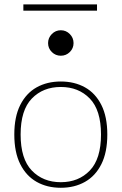

<svg xmlns="http://www.w3.org/2000/svg" viewBox="-20 -866 564 891"><path d="M430.2 -845.7H88.4V-816.4H430.2ZM203.1 -666Q203.1 -641.6 220.5 -624.5Q237.8 -607.4 262.2 -607.4Q286.6 -607.4 304 -624.5Q321.3 -641.6 321.3 -666Q321.3 -690.4 304 -708Q286.6 -725.6 262.2 -725.6Q237.8 -725.6 220.5 -708Q203.1 -690.4 203.1 -666ZM262.2 -462.4Q344.7 -462.4 396.7 -408.7Q448.7 -355 448.7 -241.7Q448.7 -128.4 396.7 -74.5Q344.7 -20.5 262.2 -20.5Q179.7 -20.5 127.7 -74.5Q75.7 -128.4 75.7 -241.7Q75.7 -355 127.7 -408.7Q179.7 -462.4 262.2 -462.4ZM262.2 -487.8Q198.7 -487.8 150.1 -460.7Q101.6 -433.6 74 -378.9Q46.4 -324.2 46.4 -241.7Q46.4 -159.2 74 -104.2Q101.6 -49.3 150.1 -22Q198.7 5.4 262.2 5.4Q325.7 5.4 374.3 -22Q422.9 -49.3 450.4 -104.2Q478 -159.2 478 -241.7Q478 -324.2 450.4 -378.9Q422.9 -433.6 374.3 -460.7Q325.7 -487.8 262.2 -487.8Z"/></svg>

Font: Estedad-FD-VF Thin
Style: Regular
Weight: 100
Designer: Amin Abedi
Version: Version 5.0